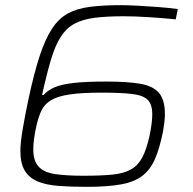

<svg xmlns="http://www.w3.org/2000/svg" viewBox="-20 -716 746 744"><path d="M317 8Q256 8 208 4.5Q160 1 127 -12.5Q94 -26 76.5 -54Q59 -82 59 -131Q59 -162 67.5 -213Q76 -264 91 -335Q112 -433 133.5 -498.5Q155 -564 181 -604Q207 -644 242.5 -663.5Q278 -683 328.5 -689.5Q379 -696 448 -696Q475 -696 512 -694Q549 -692 590 -689Q631 -686 669 -681L661 -641Q612 -646 556.5 -649.5Q501 -653 460 -653Q393 -653 346.5 -647Q300 -641 268.5 -624Q237 -607 215.5 -573.5Q194 -540 177.5 -485Q161 -430 143 -348H149Q165 -366 191 -377.5Q217 -389 265 -394.5Q313 -400 391 -400Q473 -400 523 -391.5Q573 -383 596 -356Q619 -329 619 -274Q619 -261 617 -243Q615 -225 612 -208Q599 -143 581 -101Q563 -59 532 -35Q501 -11 449 -1.5Q397 8 317 8ZM304 -35Q372 -35 416.5 -39.5Q461 -44 488.5 -60Q516 -76 532 -107Q548 -138 560 -192Q565 -217 567.5 -237Q570 -257 570 -273Q570 -312 552 -329.5Q534 -347 491 -352Q448 -357 373 -357Q296 -357 249.5 -350Q203 -343 177.5 -327.5Q152 -312 140.5 -287.5Q129 -263 121 -228Q115 -201 112 -178.5Q109 -156 109 -137Q109 -93 129.5 -70.5Q150 -48 193 -41.5Q236 -35 304 -35Z"/></svg>

Font: Saira SemiExpanded ExtraLight
Style: Italic
Weight: 250
Width: 6
Italic angle: -12°
Designer: Hector Gatti with collaboration of the Omnibus-Type team
Foundry: Omnibus-Type
Version: Version 1.101